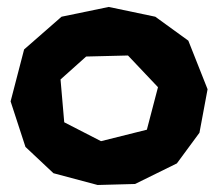

<svg xmlns="http://www.w3.org/2000/svg" viewBox="-20 -525 632 556"><path d="M294.9 -504.9 158.2 -476.6 49.8 -381.8 10.7 -231.4 53.7 -99.6 134.8 -23.4 262.7 10.7 371.1 7.8 492.2 -51.8 557.6 -140.6 581.1 -266.6 525.4 -407.2 429.7 -476.6ZM350.6 -364.3 437.5 -272.5 405.3 -149.4 272.5 -116.2 166 -170.9 155.3 -294.9 229.5 -361.3Z"/></svg>

Font: MaokenAssortedSans-Lite
Style: Lite
Weight: 400
Version: Version 1.400